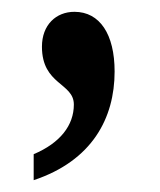

<svg xmlns="http://www.w3.org/2000/svg" viewBox="-20 -151 271 325"><path d="M37 110V154C136 121 174 49 174 -30C174 -93 149 -131 106 -131C75 -131 51 -109 51 -72C51 -7 105 -11 105 26C105 61 82 91 37 110Z"/></svg>

Font: Noto Serif Lao ExtraCondensed SemiBold
Style: Regular
Weight: 600
Width: 2
Designer: Monotype Design Team
Foundry: Monotype Imaging Inc.
Version: Version 2.003